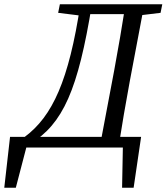

<svg xmlns="http://www.w3.org/2000/svg" viewBox="-56 -690 779 898"><path d="M-36 188H18L72 -19L48 0H535L519 -21L515 188H569L604 -50H-9L-36 188ZM85 -17C239 -111 309 -270 374 -670H320C266 -313 189 -146 60 -50L85 -17ZM216 -630 337 -615H346L358 -670H224L216 -630ZM346 -624H566L575 -670H355L346 -624ZM410 0H498C514 -103 532 -207 551 -310L619 -670H531C515 -567 497 -463 478 -360L410 0ZM552 -615H571L695 -630L703 -670H563L552 -615Z"/></svg>

Font: Source Serif Variable
Style: Italic
Weight: 389
Italic angle: -12°
Designer: Frank Grießhammer
Foundry: Adobe Systems Incorporated
Version: Version 3.001;hotconv 1.0.111;makeotfexe 2.5.65597